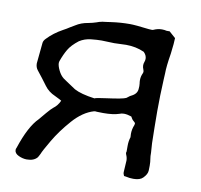

<svg xmlns="http://www.w3.org/2000/svg" viewBox="-63 -569 668 639"><g transform="rotate(10 271.0 -250.0)"><path d="M426.8 2.9Q414.1 2.9 401.9 0L395 -1L393.6 -4.4Q391.6 -8.3 391.6 -12.7L393.6 -46.4L394 -52.7Q394 -62.5 389.6 -72.3Q388.2 -75.2 388.2 -78.1Q388.2 -80.6 389.2 -82.5V-101.1Q389.2 -118.7 393.6 -131.3V-133.8L393.1 -143.1Q393.1 -158.7 399.4 -173.8Q400.4 -176.3 400.4 -178.7Q400.4 -182.1 394.8 -186.3Q389.2 -190.4 384.3 -200.2Q370.1 -205.1 358.9 -205.1Q350.6 -205.1 343.8 -202.1Q323.7 -195.3 290.5 -195.3Q278.3 -195.3 268.1 -195.8L264.6 -196.3L259.3 -195.8Q222.2 -185.1 189.2 -147.7Q156.2 -110.4 134.3 -73Q112.3 -35.6 108.4 -24.9Q105.5 -19 102.1 -13.2Q90.8 1 66.4 1Q52.7 1 38.6 -5.6Q24.4 -12.2 24.4 -23.9Q24.4 -27.8 26.4 -31.2Q51.3 -106.9 82.5 -137.7Q93.3 -149.9 103 -162.1Q116.2 -177.7 123 -183.1Q137.7 -193.8 145.5 -211.4Q141.6 -213.4 138.7 -215.3Q130.9 -219.7 123 -223.1Q100.1 -232.9 86.9 -251Q69.8 -274.4 51.3 -297.4Q43.9 -306.6 43.9 -319.8Q49.8 -382.8 50.8 -390.4Q51.8 -397.9 58.6 -404.8Q80.1 -427.7 110.4 -444.3Q121.6 -450.2 131.8 -457Q146 -465.3 147.5 -466.3Q165.5 -478 189.5 -481.9Q196.3 -482.9 203.1 -484.9Q217.3 -488.8 224.6 -491.7Q234.4 -494.6 247.1 -495.6Q255.9 -496.6 264.2 -498Q295.4 -502.4 326.7 -502.4Q344.7 -502.4 391.6 -496.6Q396.5 -496.1 401.9 -496.1Q404.8 -496.1 406.7 -497.1Q420.4 -503.4 434.6 -503.4Q442.9 -503.4 450.7 -501.5H460.9Q465.3 -497.6 470.5 -492.9Q475.6 -488.3 482.4 -482.4Q482.4 -467.8 477.5 -428.7Q470.2 -384.8 470.2 -360.8Q470.2 -351.6 469.2 -341.8Q466.3 -284.7 466.3 -232.9Q466.3 -204.6 466.8 -178.2Q467.8 -150.4 467.8 -125Q468.3 -114.3 469.2 -103.8Q470.2 -93.3 470.2 -81.5Q470.2 -79.1 471.2 -73.2Q473.1 -63 473.1 -49.3Q473.1 -45.4 472.7 -33Q472.2 -20.5 459 -7.3Q449.2 2.9 426.8 2.9ZM252.9 -238.3Q257.8 -241.2 292 -245.6Q347.2 -252.9 357.4 -258.3Q360.8 -260.3 363.3 -262.7Q367.7 -266.6 373 -269Q392.1 -278.3 392.6 -295.9Q393.1 -299.8 393.1 -304.2L392.6 -313Q391.6 -318.4 391.6 -324.2Q391.6 -336.9 397 -348.1Q398.4 -351.1 398.4 -354.5Q397.9 -358.4 396.5 -361.8Q393.6 -368.2 393.6 -375Q393.6 -380.9 395.8 -386.5Q397.9 -392.1 397.9 -397.5Q397.9 -409.2 387.7 -419.4Q359.4 -432.1 326.2 -432.1Q319.3 -432.1 312 -431.6Q298.8 -430.7 286.1 -430.7Q274.9 -430.7 264.2 -431.4Q253.4 -432.1 243.2 -432.1Q228.5 -432.1 207.5 -429.9Q186.5 -427.7 168.9 -416.5Q145.5 -398.4 135.3 -380.9Q125 -363.3 116.7 -339.8Q115.7 -336.9 115.7 -334Q115.7 -324.2 123 -309.1Q130.4 -293.9 141.1 -285.6Q147.5 -281.7 153.3 -277.3Q168.5 -266.6 184.1 -256.8Q206.5 -244.6 252.9 -238.3Z"/></g></svg>

Font: Kurland
Style: Regular
Weight: 400
Designer: GGBot
Version: 0.22